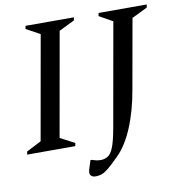

<svg xmlns="http://www.w3.org/2000/svg" viewBox="-90 -742 930 997"><g transform="rotate(-10 375.0 -243.5)"><path d="M3 0 6 -16 84 -56 181 -604 108 -644 111 -660H366L363 -644L281 -604L184 -56L260 -16L257 0ZM333 173Q318 173 309 163Q300 153 308 129L322 85H328Q343 90 352.5 92Q362 94 375 94Q395 94 412 84Q429 74 442 42Q455 10 467 -57L564 -604L493 -644L496 -660H750L747 -644L665 -604L600 -238Q581 -127 544.5 -40.5Q508 46 458 94Q425 127 404.5 144Q384 161 368.5 167Q353 173 333 173Z"/></g></svg>

Font: Spectral Medium
Style: Italic
Weight: 500
Italic angle: -10°
Designer: Jean-Baptiste Levee
Foundry: Production Type
Version: Version 2.001